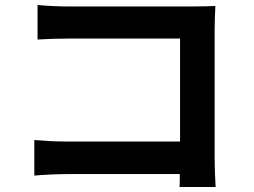

<svg xmlns="http://www.w3.org/2000/svg" viewBox="-20 -730 1020 772"><path d="M118 -24C151 -27 208 -30 247 -30H703C703 -11 703 6 702 22H847C845 -8 843 -61 843 -96V-614C843 -643 845 -683 846 -706C829 -705 787 -704 758 -704H254C220 -704 168 -706 131 -710V-571C159 -573 213 -575 255 -575H704V-161H243C198 -161 153 -164 118 -167Z"/></svg>

Font: GenEiGothic-pro-Regular
Style: Bold
Weight: 700
Designer: Ryoko NISHIZUKA (kana & ideographs); Paul D. Hunt (Latin, Greek & Cyrillic); Wenlong ZHANG (bopomofo); Sandoll Communica
Foundry: Adobe Systems Incorporated; o_tamon
Version: Version 1.000.140830